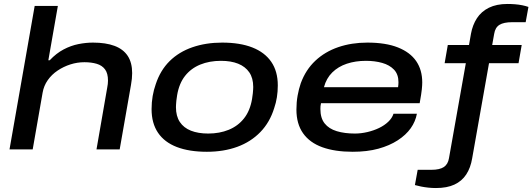

<svg xmlns="http://www.w3.org/2000/svg" viewBox="-20 -754 2687 969"><path d="M28 0 155 -724H272L224 -450H231Q264 -485 301 -504.5Q338 -524 376 -531.5Q414 -539 449 -539Q514 -539 558 -522.5Q602 -506 624.5 -472Q647 -438 647 -385Q647 -371 645.5 -356.5Q644 -342 641 -325L584 0H467L521 -311Q523 -321 524 -330Q525 -339 525 -347Q525 -384 510 -404Q495 -424 468 -432Q441 -440 406 -440Q370 -440 335.5 -429Q301 -418 271 -398Q241 -378 221 -349.5Q201 -321 195 -286L145 0Z M1024 12Q935 12 872.5 -12Q810 -36 777.5 -84Q745 -132 745 -203Q745 -238 750.5 -269.5Q756 -301 766 -329Q789 -399 836 -445.5Q883 -492 951 -515.5Q1019 -539 1101 -539Q1191 -539 1253.5 -514.5Q1316 -490 1349 -442Q1382 -394 1382 -323Q1382 -292 1377.5 -263.5Q1373 -235 1364 -209Q1342 -137 1294 -87.5Q1246 -38 1177.5 -13Q1109 12 1024 12ZM1031 -80Q1088 -80 1134.5 -99Q1181 -118 1211.5 -156.5Q1242 -195 1252 -254Q1255 -272 1256 -283Q1257 -294 1257.5 -301.5Q1258 -309 1258 -315Q1258 -360 1238 -389Q1218 -418 1182 -432.5Q1146 -447 1095 -447Q1037 -447 990.5 -428Q944 -409 914 -371Q884 -333 874 -274Q871 -257 870 -245.5Q869 -234 868.5 -226.5Q868 -219 868 -213Q868 -168 887.5 -138.5Q907 -109 943.5 -94.5Q980 -80 1031 -80Z M1760 12Q1670 12 1606.5 -11Q1543 -34 1509.5 -81.5Q1476 -129 1476 -201Q1476 -238 1482 -271.5Q1488 -305 1498 -334Q1523 -402 1571.5 -447.5Q1620 -493 1687 -516Q1754 -539 1834 -539Q1927 -539 1988.5 -514.5Q2050 -490 2080.5 -445.5Q2111 -401 2111 -338Q2111 -325 2109 -304Q2107 -283 2098 -233H1600Q1598 -225 1597.5 -218Q1597 -211 1597 -204Q1597 -158 1618.5 -131Q1640 -104 1679.5 -92Q1719 -80 1771 -80Q1802 -80 1834 -87.5Q1866 -95 1893 -108Q1920 -121 1939.5 -139.5Q1959 -158 1966 -180H2084Q2077 -141 2053 -107Q2029 -73 1987.5 -46Q1946 -19 1889.5 -3.5Q1833 12 1760 12ZM1615 -314H1989Q1990 -321 1990.5 -327Q1991 -333 1991 -339Q1991 -379 1968.5 -402.5Q1946 -426 1909 -436.5Q1872 -447 1827 -447Q1774 -447 1730.5 -432.5Q1687 -418 1657 -388.5Q1627 -359 1615 -314Z M2180 195Q2161 195 2142 193Q2123 191 2105.5 187.5Q2088 184 2074 180L2088 103H2157Q2199 103 2220 89Q2241 75 2246 44L2331 -435H2224L2240 -527H2347L2357 -584Q2365 -628 2387 -662Q2409 -696 2447.5 -715Q2486 -734 2541 -734Q2560 -734 2579 -732.5Q2598 -731 2615.5 -727.5Q2633 -724 2647 -719L2633 -642H2565Q2522 -642 2500.5 -628.5Q2479 -615 2474 -583L2464 -527H2613L2597 -435H2448L2363 45Q2355 93 2333 126.5Q2311 160 2273.5 177.5Q2236 195 2180 195Z"/></svg>

Font: Archivo Expanded Medium
Style: Italic
Weight: 500
Width: 7
Italic angle: -10°
Designer: Hector Gatti
Foundry: Omnibus-Type
Version: Version 2.001